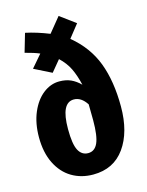

<svg xmlns="http://www.w3.org/2000/svg" viewBox="-121 -869 735 960"><g transform="rotate(-15 246.5 -389.5)"><path d="M462 -277Q462 -145 404.5 -64.5Q347 16 241 16Q179 16 130.5 -13Q82 -42 54 -98.5Q26 -155 26 -234Q26 -306 49.5 -361.5Q73 -417 112 -447.5Q151 -478 196 -478Q230 -478 255.5 -466.5Q281 -455 304 -432Q292 -483 274.5 -519Q257 -555 224 -586L176 -528L86 -573L141 -637Q113 -649 66 -661L94 -757Q151 -745 216 -719L278 -795L358 -736L305 -669Q390 -599 426 -503.5Q462 -408 462 -277ZM310 -246Q310 -305 309 -329Q281 -372 243 -372Q210 -372 193.5 -338.5Q177 -305 177 -236Q177 -158 194 -126Q211 -94 244 -94Q278 -94 294 -129.5Q310 -165 310 -246Z"/></g></svg>

Font: Fira Sans Extra Condensed
Style: Bold
Weight: 700
Width: 1
Designer: Carrois Corporate & Edenspiekermann AG
Foundry: Carrois Corporate GbR & Edenspiekermann AG
Version: Version 4.203